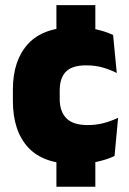

<svg xmlns="http://www.w3.org/2000/svg" viewBox="-20 -610 492 730"><path d="M342.5 -415H194.5V-590.5H342.5ZM342.5 100H194.5V-81H342.5ZM265.5 13.5Q145 13.5 87 -49.5Q29 -112.5 29 -227V-269.5Q29 -380.5 87 -443.5Q145 -506.5 265 -506.5Q294.5 -506.5 321 -502.8Q347.5 -499 370 -492.2Q392.5 -485.5 410 -477L424 -332.5Q399.5 -345 371 -353.2Q342.5 -361.5 307.5 -361.5Q253.5 -361.5 230.2 -337Q207 -312.5 207 -266.5V-234Q207 -186 232.5 -160.2Q258 -134.5 312.5 -134.5Q346.5 -134.5 374.2 -142Q402 -149.5 429 -162L415.5 -17Q388 -3.5 349 5Q310 13.5 265.5 13.5Z"/></svg>

Font: Anek Telugu Medium ExtraBold
Style: Regular
Weight: 800
Version: Version 1.003